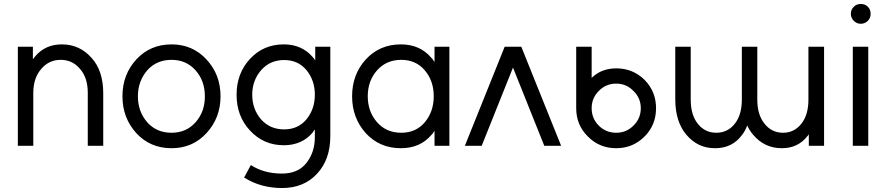

<svg xmlns="http://www.w3.org/2000/svg" viewBox="-20 -736 4479 969"><path d="M501 0V-266Q501 -321 486.5 -366Q472 -411 442 -444Q382 -512 292 -512Q208 -512 157 -451Q155 -448 152 -444.5Q149 -441 146 -437V-500H70V0H148V-267Q148 -342 188 -388Q227 -434 286 -434Q346 -434 384 -388Q423 -344 423 -267V0Z M846 -512Q738 -512 668 -436Q598 -360 598 -250Q598 -141 668 -64Q738 12 846 12Q952 12 1022 -64Q1093 -141 1093 -250Q1093 -360 1022 -436Q952 -512 846 -512ZM846 -434Q920 -434 967 -381Q1014 -328 1014 -250Q1014 -211 1002.5 -178.5Q991 -146 967 -119Q920 -66 846 -66Q770 -66 723 -119Q676 -173 676 -250Q676 -289 688 -321.5Q700 -354 723 -381Q770 -434 846 -434Z M1414 -433Q1484 -433 1526 -383Q1569 -331 1569 -258Q1569 -185 1526 -133Q1484 -83 1414 -83Q1343 -83 1298 -133Q1253 -185 1253 -258Q1253 -330 1298 -382Q1343 -433 1414 -433ZM1412 -512Q1309 -512 1241 -438Q1174 -365 1174 -258Q1174 -150 1241 -78Q1310 -3 1412 -3Q1504 -3 1558 -67Q1560 -71 1563 -75Q1566 -79 1569 -82V-44Q1569 33 1526 87Q1484 140 1403 140Q1312 140 1246 97L1212 160Q1296 213 1404 213Q1513 213 1580 141Q1647 69 1647 -48V-500H1571V-431Q1568 -436 1565 -440Q1562 -444 1559 -447Q1504 -512 1412 -512Z M2173 -500V-423Q2169 -428 2165.5 -434Q2162 -440 2157 -444Q2100 -512 2003 -512Q1896 -512 1826 -436Q1757 -360 1757 -250Q1757 -141 1826 -64Q1896 12 2003 12Q2101 12 2158 -56Q2163 -60 2166 -65.5Q2169 -71 2173 -76V0H2248V-500ZM2005 -434Q2079 -434 2124 -381Q2146 -355 2157.5 -322.5Q2169 -290 2169 -250Q2169 -211 2157.5 -178Q2146 -145 2124 -119Q2079 -66 2005 -66Q1930 -66 1883 -119Q1836 -173 1836 -250Q1836 -328 1883 -381Q1930 -434 2005 -434Z M2326 0 2527 -500H2611L2812 0H2727L2569 -395L2411 0Z M3090 -314Q3141 -314 3177 -277Q3214 -241 3214 -190Q3214 -138 3177 -102Q3141 -66 3090 -66Q3038 -66 3002 -102Q2966 -138 2966 -190Q2966 -241 3002 -277Q3038 -314 3090 -314ZM3090 -391Q3054 -391 3023 -379.5Q2992 -368 2966 -343V-500H2888V-190Q2888 -105 2947 -47Q3005 12 3090 12Q3174 12 3233 -47Q3291 -105 3291 -190Q3291 -274 3233 -333Q3174 -391 3090 -391Z M3388 -500V-234Q3388 -179 3402 -134Q3416 -89 3444 -56Q3473 -22 3508.5 -5Q3544 12 3589 12Q3676 12 3725 -55Q3733 -65 3739.5 -77Q3746 -89 3751 -103Q3757 -90 3764.5 -78Q3772 -66 3781 -56Q3838 12 3926 12Q4007 12 4055 -49Q4057 -51 4059 -53.5Q4061 -56 4062 -59V0H4139V-500H4060V-233Q4060 -156 4024 -111Q3988 -66 3932 -66Q3875 -66 3839 -111Q3802 -156 3802 -233V-500H3724V-233Q3724 -156 3688 -111Q3652 -66 3595 -66Q3538 -66 3502 -111Q3466 -156 3466 -233V-500Z M4374 -666Q4374 -688 4360 -702Q4346 -716 4324 -716Q4303 -716 4289 -702Q4274 -687 4274 -666Q4274 -646 4289 -631Q4304 -616 4324 -616Q4345 -616 4360 -631Q4374 -645 4374 -666ZM4284 0H4362V-500H4284Z"/></svg>

Font: Unageo
Style: Regular
Weight: 400
Designer: Richard Sepsi
Foundry: Richard Sepsi
Version: Version 2.000